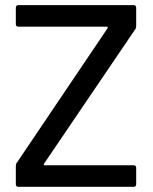

<svg xmlns="http://www.w3.org/2000/svg" viewBox="-20 -720 591 740"><path d="M495.1 0H50.8Q41 0 41 -9.8V-80.1Q41 -88.9 44.9 -92.8L395 -611.8Q396 -612.8 395 -615Q394 -617.2 392.1 -617.2H50.8Q41 -617.2 41 -627V-689.9Q41 -700.2 50.8 -700.2H495.1Q504.9 -700.2 504.9 -689.9V-620.1Q504.9 -610.8 501 -606.9L148.9 -87.9Q147.9 -86.9 148.9 -85Q149.9 -83 151.9 -83H495.1Q504.9 -83 504.9 -73.2V-9.8Q504.9 0 495.1 0Z"/></svg>

Font: Gruenseis Font Medium
Style: Regular
Weight: 500
Designer: Jeremy Tribby
Foundry: Tribby Type
Version: Version 1.408;Glyphs 3.1.2 (3151)